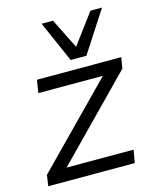

<svg xmlns="http://www.w3.org/2000/svg" viewBox="-113 -832 745 911"><g transform="rotate(-15 259.5 -376.5)"><path d="M10 0 18 -54 396 -439H79L89 -502H503L494 -448L117 -63H446L435 0ZM268 -551 179 -753H235L309 -605L419 -753H476L345 -551Z"/></g></svg>

Font: Mulish
Style: Italic
Weight: 400
Italic angle: -9°
Designer: Vernon Adams
Foundry: Vernon Adams
Version: Version 3.603; ttfautohint (v1.8.3)